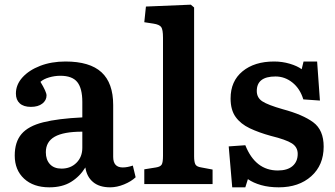

<svg xmlns="http://www.w3.org/2000/svg" viewBox="-20 -787 1433 821"><path d="M191 14Q123 14 83 -23Q43 -60 43 -122Q43 -180 72 -214Q101 -248 164.5 -264Q228 -280 332 -285V-351Q332 -409 310.5 -436Q289 -463 238 -463Q214 -463 190 -456Q166 -449 153 -437Q179 -394 179 -379Q179 -358 161 -344Q143 -330 112 -330Q81 -330 64.5 -345Q48 -360 48 -387Q48 -425 76 -456Q104 -487 152 -505.5Q200 -524 260 -524Q364 -524 414 -478Q464 -432 464 -338V-116Q464 -71 505 -71Q524 -71 548 -79L560 -29Q541 -11 510.5 1.5Q480 14 451 14Q405 14 378 -8.5Q351 -31 345 -71Q321 -32 283.5 -9Q246 14 191 14ZM243 -66Q282 -66 307 -91Q332 -116 332 -155V-224Q252 -224 214 -202.5Q176 -181 176 -136Q176 -104 193.5 -85Q211 -66 243 -66Z M597 0V-63L647 -71Q666 -74 671.5 -83.5Q677 -93 677 -121V-626Q677 -660 669.5 -671Q662 -682 636 -686L597 -692L604 -759L796 -767L810 -755V-118Q810 -96 815 -85Q820 -74 841 -71L889 -62V0Z M973 14 958 -161 1029 -166Q1072 -58 1168 -58Q1209 -58 1231 -77Q1253 -96 1253 -129Q1253 -158 1228 -174Q1203 -190 1138 -206Q1087 -220 1048 -238.5Q1009 -257 987.5 -287Q966 -317 966 -366Q966 -440 1017 -482Q1068 -524 1152 -524Q1187 -524 1219 -514.5Q1251 -505 1270 -491L1278 -524H1336L1348 -357L1277 -362Q1263 -408 1230.5 -434Q1198 -460 1158 -460Q1078 -460 1078 -398Q1078 -369 1102 -353.5Q1126 -338 1189 -320Q1275 -297 1319.5 -264Q1364 -231 1364 -160Q1364 -81 1311 -33.5Q1258 14 1172 14Q1130 14 1096.5 4.5Q1063 -5 1040 -21L1029 14Z"/></svg>

Font: Literata SemiBold
Style: Regular
Weight: 600
Designer: Latin by Veronika Burian and Jose Scaglione. Greek by Irene Vlachou. Cyrillic by Vera Evstafieva.
Foundry: TypeTogether
Version: Version 3.103; ttfautohint (v1.8.4.7-5d5b);gftools[0.9.29]